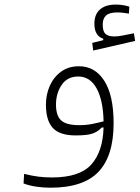

<svg xmlns="http://www.w3.org/2000/svg" viewBox="-20 -624 626 859"><path d="M205.6 215.8Q175.8 215.8 144.3 211.4Q112.8 207 85.4 196.8L87.9 153.8Q122.6 162.6 151.9 166.3Q181.2 169.9 212.4 169.9Q336.4 169.9 388.4 112.1Q440.4 54.2 443.4 -53.7L434.1 -53.2Q422.9 -38.6 398.9 -28.3Q375 -18.1 319.3 -18.1Q247.1 -18.1 216.3 -51.5Q185.5 -85 185.5 -155.8Q185.5 -201.2 202.9 -240.2Q220.2 -279.3 253.4 -303.5Q286.6 -327.6 333.5 -327.6Q404.8 -327.6 446.5 -262.7Q488.3 -197.8 488.3 -72.3Q488.3 73.2 420.7 144.5Q353 215.8 205.6 215.8ZM443.4 -81.1Q441.4 -175.8 412.1 -228.8Q382.8 -281.7 330.1 -281.7Q281.2 -281.7 255.9 -244.1Q230.5 -206.5 230.5 -155.8Q230.5 -106.9 253.4 -85.4Q276.4 -64 335.4 -64Q364.7 -64 391.8 -69.3Q418.9 -74.7 443.4 -81.1ZM397 -397.9 392.6 -432.1 441.9 -444.3V-450.7Q402.3 -463.9 402.3 -517.6Q402.3 -560.1 427.5 -581.8Q452.6 -603.5 497.6 -603.5Q530.3 -603.5 558.6 -594.2L556.6 -563Q543.9 -564.9 532.2 -566.7Q520.5 -568.4 504.9 -568.4Q468.8 -568.4 454.1 -554.4Q439.5 -540.5 439.5 -514.2Q439.5 -484.4 451.4 -472.7Q463.4 -460.9 491.7 -460.9Q508.8 -460.9 532.2 -465.8Q555.7 -470.7 579.1 -475.1L584.5 -440.9Z"/></svg>

Font: Cascadia Mono ExtraLight
Style: Regular
Weight: 200
Monospace: yes
Designer: Aaron Bell
Foundry: Saja Typeworks
Version: Version 2404.023; ttfautohint (v1.8.4)